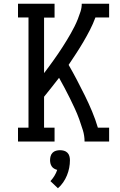

<svg xmlns="http://www.w3.org/2000/svg" viewBox="-20 -755 640 1024"><path d="M76 0V-74H132V-662H76V-735H271V-661H215V-365Q228 -382 240.5 -399Q253 -416 265.5 -433.5Q278 -451 290 -468.5Q302 -486 313.5 -504Q325 -522 336 -540Q347 -558 357.5 -576.5Q368 -595 377.5 -614Q387 -633 395 -653Q403 -673 409.5 -693.5Q416 -714 416 -735H562V-662H489Q476 -627 459.5 -595Q443 -563 424.5 -531.5Q406 -500 386 -469.5Q366 -439 346 -409Q369 -369 390.5 -328Q412 -287 432.5 -245.5Q453 -204 471 -161Q489 -118 502 -74H562V0H431Q431 -31 422 -60.5Q413 -90 402.5 -119Q392 -148 379 -176Q366 -204 352.5 -231.5Q339 -259 324.5 -286Q310 -313 295 -340Q275 -314 255 -289Q235 -264 215 -239V-74H271V0ZM289 249 249 211Q261 198 270.5 182.5Q280 167 285 151Q277 149 269 144.5Q261 140 256 132.5Q251 125 249 116.5Q247 108 247 99Q247 88 250 77.5Q253 67 260.5 59.5Q268 52 278.5 49Q289 46 300 46Q311 46 321.5 49Q332 52 339.5 59.5Q347 67 350 77.5Q353 88 353 99Q353 120 349 140.5Q345 161 337 180.5Q329 200 317 217.5Q305 235 289 249Z"/></svg>

Font: Iosevka Curly Slab Extended
Style: Regular
Weight: 400
Width: 7
Monospace: yes
Designer: Belleve Invis
Foundry: Belleve Invis
Version: Version 11.1.0; ttfautohint (v1.8.3)